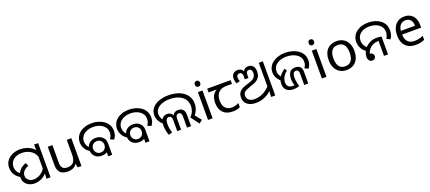

<svg xmlns="http://www.w3.org/2000/svg" viewBox="87 -2102 7788 3476"><g transform="rotate(-20 3980.5 -363.5)"><path d="M179 -185Q130 -210 97.5 -245Q65 -280 48.5 -323.5Q32 -367 32 -416Q32 -476 56.5 -522.5Q81 -569 123 -601Q165 -633 218 -649.5Q271 -666 329 -666Q394 -666 455.5 -646Q517 -626 566 -586.5Q615 -547 644 -487Q673 -427 673 -347L611 -344Q611 -405 589 -451.5Q567 -498 528.5 -529.5Q490 -561 440.5 -577Q391 -593 337 -593Q277 -593 225.5 -571Q174 -549 143 -506.5Q112 -464 112 -402Q112 -356 135.5 -313.5Q159 -271 208 -243L179 -185ZM373 7Q317 7 269.5 -15.5Q222 -38 193.5 -79Q165 -120 165 -178Q165 -227 187 -269.5Q209 -312 249.5 -344.5Q290 -377 345 -395L372 -333Q317 -314 280.5 -275.5Q244 -237 244 -187Q244 -148 264.5 -121Q285 -94 316.5 -80Q348 -66 381 -66Q424 -66 469.5 -84Q515 -102 553 -137Q591 -172 612 -224L650 -180Q626 -116 581.5 -74.5Q537 -33 482.5 -13Q428 7 373 7ZM606 -106 601 -144V-471L605 -511L601 -658H679V0H601Z M1274 -536V0H1202L1189 -71H1185Q1168 -43 1141 -25Q1114 -7 1082 1.5Q1050 10 1015 10Q951 10 907.5 -10.5Q864 -31 842 -74Q820 -117 820 -185V-536H909V-191Q909 -127 938 -95Q967 -63 1028 -63Q1117 -63 1151.5 -113Q1186 -163 1186 -257V-536Z M1687 -49Q1634 -49 1593.5 -70.5Q1553 -92 1530.5 -130.5Q1508 -169 1508 -220Q1508 -271 1531 -309.5Q1554 -348 1594.5 -369.5Q1635 -391 1689 -391Q1742 -391 1782 -369.5Q1822 -348 1844.5 -310Q1867 -272 1867 -222Q1867 -171 1844.5 -132Q1822 -93 1781.5 -71Q1741 -49 1687 -49ZM1688 -110Q1735 -110 1765.5 -141Q1796 -172 1796 -221Q1796 -270 1765.5 -299.5Q1735 -329 1688 -329Q1641 -329 1610 -299.5Q1579 -270 1579 -221Q1579 -172 1610 -141Q1641 -110 1688 -110ZM1520 -198Q1456 -233 1423.5 -290.5Q1391 -348 1391 -412Q1391 -465 1413 -511.5Q1435 -558 1476.5 -592.5Q1518 -627 1577.5 -646.5Q1637 -666 1712 -666Q1774 -666 1833.5 -649Q1893 -632 1940.5 -598.5Q1988 -565 2016.5 -514.5Q2045 -464 2045 -396Q2045 -351 2031.5 -313.5Q2018 -276 1995 -247L1924 -278Q1944 -303 1954.5 -332.5Q1965 -362 1965 -396Q1965 -446 1943.5 -482.5Q1922 -519 1886 -544Q1850 -569 1805 -581Q1760 -593 1713 -593Q1653 -593 1607.5 -577.5Q1562 -562 1530.5 -535.5Q1499 -509 1483 -474.5Q1467 -440 1467 -402Q1467 -358 1487 -318.5Q1507 -279 1544 -256L1520 -198ZM1793 -187 1867 -222V0H1789Z M2405 -49Q2352 -49 2311.5 -70.5Q2271 -92 2248.5 -130.5Q2226 -169 2226 -220Q2226 -271 2249 -309.5Q2272 -348 2312.5 -369.5Q2353 -391 2407 -391Q2460 -391 2500 -369.5Q2540 -348 2562.5 -310Q2585 -272 2585 -222Q2585 -171 2562.5 -132Q2540 -93 2499.5 -71Q2459 -49 2405 -49ZM2406 -110Q2453 -110 2483.5 -141Q2514 -172 2514 -221Q2514 -270 2483.5 -299.5Q2453 -329 2406 -329Q2359 -329 2328 -299.5Q2297 -270 2297 -221Q2297 -172 2328 -141Q2359 -110 2406 -110ZM2238 -198Q2174 -233 2141.5 -290.5Q2109 -348 2109 -412Q2109 -465 2131 -511.5Q2153 -558 2194.5 -592.5Q2236 -627 2295.5 -646.5Q2355 -666 2430 -666Q2492 -666 2551.5 -649Q2611 -632 2658.5 -598.5Q2706 -565 2734.5 -514.5Q2763 -464 2763 -396Q2763 -351 2749.5 -313.5Q2736 -276 2713 -247L2642 -278Q2662 -303 2672.5 -332.5Q2683 -362 2683 -396Q2683 -446 2661.5 -482.5Q2640 -519 2604 -544Q2568 -569 2523 -581Q2478 -593 2431 -593Q2371 -593 2325.5 -577.5Q2280 -562 2248.5 -535.5Q2217 -509 2201 -474.5Q2185 -440 2185 -402Q2185 -358 2205 -318.5Q2225 -279 2262 -256L2238 -198ZM2511 -187 2585 -222V0H2507Z M3426 -154Q3471 -197 3490 -244.5Q3509 -292 3509 -341Q3509 -404 3484 -451.5Q3459 -499 3415 -530.5Q3371 -562 3313 -577.5Q3255 -593 3189 -593Q3129 -593 3077.5 -581Q3026 -569 2986.5 -544.5Q2947 -520 2925 -484.5Q2903 -449 2903 -402Q2903 -365 2919.5 -329Q2936 -293 2973 -258L2947 -201Q2884 -248 2855.5 -300.5Q2827 -353 2827 -409Q2827 -471 2854.5 -519Q2882 -567 2931.5 -599.5Q2981 -632 3048 -649Q3115 -666 3194 -666Q3275 -666 3346.5 -646Q3418 -626 3472.5 -587.5Q3527 -549 3557.5 -492.5Q3588 -436 3588 -362Q3588 -298 3562.5 -238Q3537 -178 3481 -123L3495 -184L3610 -39L3546 9ZM2952 9Q2937 -35 2927.5 -84.5Q2918 -134 2918 -179Q2918 -235 2934.5 -274.5Q2951 -314 2981 -334.5Q3011 -355 3051 -355Q3098 -355 3131 -327Q3164 -299 3169 -243H3147Q3151 -286 3167.5 -310.5Q3184 -335 3209.5 -345Q3235 -355 3264 -355Q3320 -355 3353 -321Q3386 -287 3386 -227V0H3308V-220Q3308 -227 3306.5 -239Q3305 -251 3299.5 -263.5Q3294 -276 3282.5 -285Q3271 -294 3251 -294Q3223 -294 3208.5 -273Q3194 -252 3194 -214V0H3120V-210Q3120 -253 3104.5 -273.5Q3089 -294 3062 -294Q3032 -294 3014 -264.5Q2996 -235 2996 -175Q2996 -150 2999.5 -121.5Q3003 -93 3009.5 -64.5Q3016 -36 3024 -9L2952 9Z M3801 -536V0H3713V-536ZM3758 -737Q3778 -737 3793.5 -723.5Q3809 -710 3809 -681Q3809 -653 3793.5 -639Q3778 -625 3758 -625Q3736 -625 3721 -639Q3706 -653 3706 -681Q3706 -710 3721 -723.5Q3736 -737 3758 -737Z M4187 10Q4069 10 4004 -57Q3939 -124 3939 -245Q3939 -325 3968 -380.5Q3997 -436 4051 -465H3892V-537H4344V-465H4231Q4137 -465 4083.5 -411.5Q4030 -358 4030 -252Q4030 -165 4073 -114.5Q4116 -64 4196 -64Q4233 -64 4267 -73.5Q4301 -83 4333 -99V-21Q4304 -5 4269 2.5Q4234 10 4187 10Z M4640 8Q4569 8 4517.5 -14.5Q4466 -37 4439 -78Q4412 -119 4412 -177Q4412 -227 4431 -260Q4450 -293 4480 -313.5Q4510 -334 4544.5 -346.5Q4579 -359 4611 -369L4634 -376Q4658 -383 4682.5 -393Q4707 -403 4728 -419Q4749 -435 4762 -460.5Q4775 -486 4775 -524Q4775 -560 4760 -579.5Q4745 -599 4717 -599Q4690 -599 4675.5 -580Q4661 -561 4661 -529V-463H4591V-530Q4591 -562 4576.5 -580.5Q4562 -599 4534 -599Q4507 -599 4492 -581.5Q4477 -564 4477 -533Q4477 -519 4481 -501.5Q4485 -484 4494 -464L4426 -446Q4414 -471 4408.5 -496.5Q4403 -522 4403 -544Q4403 -600 4434.5 -633Q4466 -666 4521 -666Q4580 -666 4611 -629.5Q4642 -593 4642 -534H4611Q4611 -575 4625 -604.5Q4639 -634 4665.5 -650Q4692 -666 4727 -666Q4764 -666 4791.5 -649Q4819 -632 4834 -599.5Q4849 -567 4849 -521Q4849 -466 4830 -429.5Q4811 -393 4781.5 -370.5Q4752 -348 4720.5 -335.5Q4689 -323 4664 -315L4644 -309Q4593 -292 4559.5 -276.5Q4526 -261 4509 -239Q4492 -217 4492 -181Q4492 -128 4531 -96.5Q4570 -65 4639 -65Q4694 -65 4751.5 -84Q4809 -103 4863.5 -142.5Q4918 -182 4960 -242L4965 -146Q4927 -97 4874.5 -62.5Q4822 -28 4762 -10Q4702 8 4640 8ZM4934 -143 4930 -175V-658H5008V0H4930Z M5362 8Q5309 8 5268.5 -10Q5228 -28 5205 -65Q5182 -102 5182 -159Q5182 -235 5222 -293Q5262 -351 5331 -397L5361 -354Q5326 -325 5302 -293Q5278 -261 5266 -228Q5254 -195 5254 -161Q5254 -109 5284 -81Q5314 -53 5364 -53Q5381 -53 5398 -56.5Q5415 -60 5431 -69L5409 -25Q5395 -66 5386 -102.5Q5377 -139 5377 -181Q5377 -232 5391.5 -271.5Q5406 -311 5437.5 -333Q5469 -355 5520 -355Q5579 -355 5611.5 -323.5Q5644 -292 5644 -228V0H5566V-218Q5566 -257 5551 -275.5Q5536 -294 5510 -294Q5477 -294 5461 -265Q5445 -236 5445 -180Q5445 -151 5449 -121.5Q5453 -92 5460 -64.5Q5467 -37 5475 -12Q5448 -2 5419.5 3Q5391 8 5362 8ZM5226 -197Q5162 -244 5132 -297.5Q5102 -351 5102 -411Q5102 -469 5128 -516Q5154 -563 5200 -596.5Q5246 -630 5306.5 -648Q5367 -666 5437 -666Q5504 -666 5567 -649Q5630 -632 5680.5 -598Q5731 -564 5760.5 -513.5Q5790 -463 5790 -395Q5790 -353 5777 -316.5Q5764 -280 5741 -250L5670 -281Q5689 -304 5699.5 -333Q5710 -362 5710 -395Q5710 -445 5687 -482Q5664 -519 5625 -543.5Q5586 -568 5537 -580.5Q5488 -593 5437 -593Q5364 -593 5305.5 -570Q5247 -547 5212.5 -504.5Q5178 -462 5178 -403Q5178 -362 5197 -324.5Q5216 -287 5253 -254L5226 -197Z M5995 -536V0H5907V-536ZM5952 -737Q5972 -737 5987.5 -723.5Q6003 -710 6003 -681Q6003 -653 5987.5 -639Q5972 -625 5952 -625Q5930 -625 5915 -639Q5900 -653 5900 -681Q5900 -710 5915 -723.5Q5930 -737 5952 -737Z M6631 -269Q6631 -180 6600.5 -117.5Q6570 -55 6514 -22.5Q6458 10 6381 10Q6310 10 6254.5 -22.5Q6199 -55 6167 -117.5Q6135 -180 6135 -269Q6135 -402 6202 -474Q6269 -546 6384 -546Q6457 -546 6512.5 -513.5Q6568 -481 6599.5 -419.5Q6631 -358 6631 -269ZM6226 -269Q6226 -206 6242.5 -159.5Q6259 -113 6294 -88Q6329 -63 6383 -63Q6437 -63 6472 -88Q6507 -113 6523.5 -159.5Q6540 -206 6540 -269Q6540 -333 6523 -378Q6506 -423 6471.5 -447.5Q6437 -472 6382 -472Q6300 -472 6263 -418Q6226 -364 6226 -269Z M6852 -182Q6787 -217 6752 -277.5Q6717 -338 6717 -409Q6717 -472 6743 -520Q6769 -568 6813.5 -600.5Q6858 -633 6915 -649.5Q6972 -666 7035 -666Q7100 -666 7159.5 -649Q7219 -632 7265 -598.5Q7311 -565 7337.5 -515.5Q7364 -466 7364 -401Q7364 -355 7352 -315Q7340 -275 7317 -241L7248 -276Q7265 -302 7275 -333Q7285 -364 7285 -399Q7285 -447 7264 -483.5Q7243 -520 7207.5 -544.5Q7172 -569 7127 -581Q7082 -593 7034 -593Q6986 -593 6943 -581Q6900 -569 6867.5 -545Q6835 -521 6816 -485.5Q6797 -450 6797 -404Q6797 -355 6820 -312Q6843 -269 6886 -243L6852 -182ZM6877 8Q6855 8 6837 -4Q6819 -16 6808.5 -38.5Q6798 -61 6798 -92Q6798 -136 6818 -182Q6838 -228 6875.5 -267Q6913 -306 6967.5 -330Q7022 -354 7091 -354Q7113 -354 7137.5 -352Q7162 -350 7181 -346V0H7103V-310L7148 -283Q7133 -286 7119.5 -287Q7106 -288 7094 -288Q7044 -288 7002.5 -270Q6961 -252 6931.5 -222.5Q6902 -193 6886 -156.5Q6870 -120 6870 -84Q6870 -69 6877 -56.5Q6884 -44 6892 -33L6834 -96Q6836 -106 6842.5 -112Q6849 -118 6858 -121Q6867 -124 6876 -124Q6898 -124 6913.5 -114.5Q6929 -105 6937.5 -89.5Q6946 -74 6946 -57Q6946 -38 6937 -23.5Q6928 -9 6912.5 -0.5Q6897 8 6877 8Z M7689 -546Q7758 -546 7807.5 -516Q7857 -486 7883.5 -431.5Q7910 -377 7910 -304V-251H7543Q7545 -160 7589.5 -112.5Q7634 -65 7714 -65Q7765 -65 7804.5 -74.5Q7844 -84 7886 -102V-25Q7845 -7 7805 1.5Q7765 10 7710 10Q7634 10 7575.5 -21Q7517 -52 7484.5 -113.5Q7452 -175 7452 -264Q7452 -352 7481.5 -415Q7511 -478 7564.5 -512Q7618 -546 7689 -546ZM7688 -474Q7625 -474 7588.5 -433.5Q7552 -393 7545 -321H7818Q7818 -367 7804 -401Q7790 -435 7761.5 -454.5Q7733 -474 7688 -474Z"/></g></svg>

Font: oriya25
Style: Book
Weight: 400
Designer: Jelle Bosma - Monotype Design Team
Foundry: Monotype Imaging Inc.
Version: Version 2.003